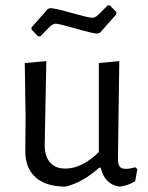

<svg xmlns="http://www.w3.org/2000/svg" viewBox="-20 -687 550 713"><path d="M388 -667 412 -642V-634L351 -565L341 -562Q320 -564 259.5 -581.5Q199 -599 186 -599Q182 -599 177 -596.5Q172 -594 166.5 -589Q161 -584 156.5 -579.5Q152 -575 144 -566.5Q136 -558 130 -552H121L97 -578V-585L158 -654L168 -657Q189 -655 249.5 -638Q310 -621 323 -621Q327 -621 332 -623Q337 -625 342.5 -630Q348 -635 352.5 -639.5Q357 -644 365.5 -652.5Q374 -661 380 -667ZM224 6Q150 6 111.5 -29Q73 -64 74 -129L75 -256L72 -453L152 -460L146 -148Q146 -107 165.5 -84Q185 -61 223 -61Q284 -61 347 -122V-453L423 -460L418 -98Q418 -77 424.5 -68.5Q431 -60 447 -60Q463 -60 482 -66L490 -59L482 -14Q453 3 425 6Q369 -1 354 -64H348Q288 -10 224 6Z"/></svg>

Font: Alegreya Sans SC
Style: Regular
Weight: 400
Designer: Juan Pablo del Peral
Foundry: Huerta Tipografica
Version: Version 2.007